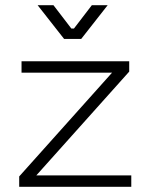

<svg xmlns="http://www.w3.org/2000/svg" viewBox="-20 -720 570 740"><path d="M478 -484V-444L120 -44H486V0H54V-40L412 -440H63V-484ZM395 -700 293 -570H227L125 -700H186L255 -610H265L334 -700Z"/></svg>

Font: Space Grotesk Variable
Style: Regular
Weight: 400
Designer: Florian Karsten (Space Grotesk), Colophon Foundry (Space Mono)
Foundry: Florian Karsten
Version: Version 1.106